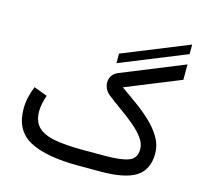

<svg xmlns="http://www.w3.org/2000/svg" viewBox="-112 -919 1100 1043"><g transform="rotate(15 437.5 -397.5)"><path d="M471.7 -591.3V-645L842.8 -795.4V-741.7ZM541 0H417.5Q233.9 0 141.1 -49.8Q48.3 -99.6 48.3 -222.2Q48.3 -255.9 55.9 -288.1Q63.5 -320.3 75.7 -350.1L151.4 -321.8Q143.6 -300.3 138.4 -275.9Q133.3 -251.5 133.3 -229.5Q133.8 -172.4 165.5 -141.8Q197.3 -111.3 260.3 -100.1Q323.2 -88.9 417.5 -88.9H540.5Q635.3 -88.9 676.3 -105.7Q717.3 -122.6 717.3 -172.9Q717.3 -205.1 694.6 -235.8Q671.9 -266.6 636 -296.6Q600.1 -326.7 559.1 -355.7Q518.1 -384.8 481.9 -413.1Q466.3 -425.8 458 -442.9Q449.7 -460 449.7 -477.5Q449.7 -497.6 460.7 -515.1Q471.7 -532.7 495.1 -542L846.2 -684.6V-598.1L539.1 -473.6Q581.1 -443.8 627 -410.9Q672.9 -377.9 712.6 -340.6Q752.4 -303.2 777.3 -261Q802.2 -218.8 802.2 -170.9Q801.8 -80.1 739.5 -40Q677.2 0 541 0Z"/></g></svg>

Font: Vazirmatn RD UI
Style: Regular
Weight: 400
Designer: Saber Rastikerdar
Foundry: Saber Rastikerdar
Version: Version 33.003